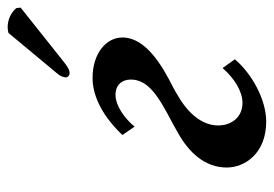

<svg xmlns="http://www.w3.org/2000/svg" viewBox="-127 -577 716 502"><g transform="rotate(-90 231.0 -326.0)"><path d="M151 -332C171 -357 205 -382 234 -382C260 -382 274 -365 274 -342C274 -296 229 -269 162 -234L135 -219C83 -190 44 -148 44 -91C44 -44 81 12 164 12C223 12 291 -27 327 -70L304 -102C277 -71 243 -50 213 -50C176 -50 154 -78 154 -114C154 -151 180 -187 224 -214L242 -225C269 -241 384 -288 384 -364C384 -406 343 -442 278 -442C214 -442 158 -395 129 -364ZM396 -662 297 -543C286 -530 282 -526 280 -515C278 -508 284 -502 291 -502C298 -502 307 -506 325 -521L462 -630L461 -641C443 -663 417 -664 411 -664C406 -664 400 -663 396 -662Z"/></g></svg>

Font: Libertinus Serif
Style: Bold Italic
Weight: 700
Italic angle: -12°
Designer: Philipp H. Poll, Khaled Hosny
Foundry: Caleb Maclennan
Version: Version 7.050;RELEASE